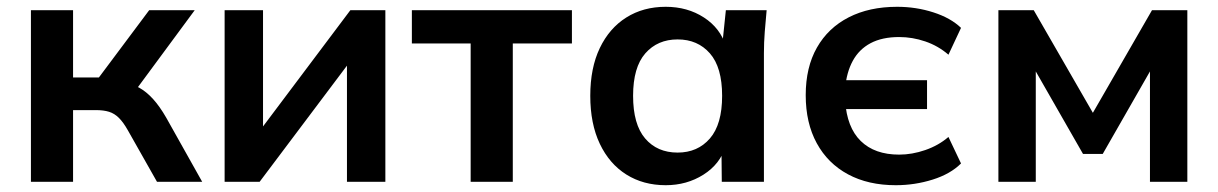

<svg xmlns="http://www.w3.org/2000/svg" viewBox="-20 -535 3585 565"><path d="M71 0V-505H195V-307H271L419 -505H553L367 -253L340 -292Q368 -289 389.5 -277Q411 -265 430.5 -243.5Q450 -222 469 -189L575 0H442L356 -152Q343 -175 330 -188Q317 -201 301 -206Q285 -211 262 -211H195V0Z M641 0V-505H754V-123H724L1011 -505H1114V0H1001V-383H1032L744 0Z M1365 0V-407H1192V-505H1663V-407H1489V0Z M1939 10Q1873 10 1823 -21.5Q1773 -53 1745 -112Q1717 -171 1717 -253Q1717 -335 1745 -393.5Q1773 -452 1823 -483.5Q1873 -515 1939 -515Q2003 -515 2051.5 -483.5Q2100 -452 2116 -399H2105L2116 -505H2236Q2233 -474 2230.5 -442Q2228 -410 2228 -379V0H2104L2103 -104H2115Q2099 -52 2050 -21Q2001 10 1939 10ZM1974 -86Q2033 -86 2069 -127.5Q2105 -169 2105 -253Q2105 -337 2069 -378Q2033 -419 1974 -419Q1915 -419 1879 -378Q1843 -337 1843 -253Q1843 -169 1878.5 -127.5Q1914 -86 1974 -86Z M2616 10Q2535 10 2475.5 -22Q2416 -54 2383.5 -113.5Q2351 -173 2351 -255Q2351 -337 2384 -395Q2417 -453 2477.5 -484Q2538 -515 2620 -515Q2676 -515 2727 -498.5Q2778 -482 2808 -453L2771 -374Q2741 -400 2703 -413Q2665 -426 2626 -426Q2576 -426 2542 -408Q2508 -390 2489.5 -356Q2471 -322 2467 -275L2454 -299H2708V-214H2454L2467 -239Q2472 -160 2513 -120Q2554 -80 2626 -80Q2664 -80 2703 -93.5Q2742 -107 2771 -132L2808 -54Q2777 -23 2724.5 -6.5Q2672 10 2616 10Z M2918 0V-505H3022L3196 -203L3370 -505H3474V0H3364V-365H3387L3225 -82H3167L3005 -365H3028V0Z"/></svg>

Font: Mulish ExtraLight
Style: Regular
Weight: 200
Designer: Vernon Adams
Foundry: Vernon Adams
Version: Version 3.603